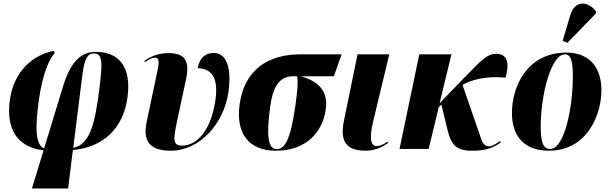

<svg xmlns="http://www.w3.org/2000/svg" viewBox="-20 -844 3456 1088"><path d="M161 224H366L393 6C566 -9 678 -118 702 -289C727 -463 655 -550 524 -550C452 -550 386 -513 338 -357L230 -3C183 -23 177 -109 200 -276C221 -427 261 -514 291 -544L283 -556C135 -523 54 -410 36 -278C15 -130 64 -11 227 8ZM447 -421C459 -512 476 -541 512 -541C563 -541 565 -494 534 -274C508 -96 471 -23 395 -6Z M947 10C1116 10 1248 -147 1274 -319C1298 -490 1248 -544 1190 -544C1141 -544 1110 -512 1100 -458C1170 -455 1220 -417 1201 -279C1177 -107 1098 -19 1011 -19C960 -19 961 -51 982 -151L1035 -399C1057 -506 1022 -543 934 -543C884 -543 843 -530 798 -499L801 -492C828 -510 843 -517 857 -517C881 -517 885 -501 871 -437L811 -153C790 -52 821 10 947 10Z M1543 10C1718 10 1809 -98 1826 -225C1841 -327 1785 -384 1684 -412H1872L1916 -536H1680C1498 -536 1365 -447 1338 -254C1315 -90 1388 10 1543 10ZM1548 1C1500 1 1487 -71 1512 -245C1529 -369 1574 -412 1643 -412H1664C1670 -380 1666 -331 1653 -240C1626 -50 1593 1 1548 1Z M2052 10C2112 10 2156 -17 2179 -34L2176 -42C2156 -28 2136 -16 2115 -16C2064 -16 2083 -109 2097 -166L2186 -536H2006L1929 -160C1905 -43 1941 10 2052 10Z M2244 0H2409L2466 -236L2481 -252L2511 -128C2532 -39 2551 10 2651 10C2710 10 2759 5 2817 -36L2814 -45C2785 -24 2766 -15 2751 -15C2733 -15 2718 -26 2709 -50L2601 -363C2649 -391 2733 -415 2845 -404C2867 -483 2858 -539 2792 -539C2742 -539 2712 -507 2622 -415L2471 -259L2538 -536H2356Z M3196 -602 3356 -767 3358 -779C3315 -836 3240 -847 3213 -762L3168 -612ZM3090 10C3308 10 3388 -194 3388 -333C3388 -484 3298 -546 3191 -546C2962 -546 2881 -348 2881 -204C2881 -60 2963 10 3090 10ZM3097 0C3061 0 3044 -32 3044 -123C3044 -312 3104 -536 3181 -536C3216 -536 3226 -498 3226 -409C3226 -238 3180 0 3097 0Z"/></svg>

Font: Noto Serif Display Condensed Black
Style: Italic
Weight: 900
Width: 3
Italic angle: -12°
Designer: Monotype Design Team
Foundry: Monotype Imaging Inc.
Version: Version 2.009